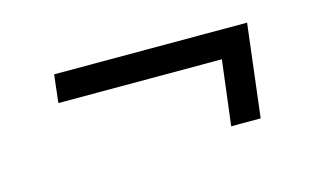

<svg xmlns="http://www.w3.org/2000/svg" viewBox="-38 -424 577 346"><g transform="rotate(-15 250.0 -251.5)"><path d="M360 -165 375 -286H70L76 -338H436L415 -165Z"/></g></svg>

Font: Glekhifnjqigglhiwekvrgaqftz
Style: Regular
Weight: 300
Italic angle: -8°
Designer: Carrois Corporate & Edenspiekermann
Foundry: Carrois Corporate GbR & Edenspiekermann AG
Version: Version 2.001